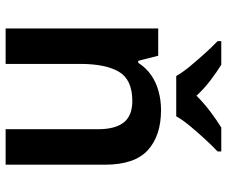

<svg xmlns="http://www.w3.org/2000/svg" viewBox="-82 -724 806 682"><g transform="rotate(90 321.0 -383.0)"><path d="M371 -552Q462 -552 513.5 -505Q565 -458 565 -353V0H439V-328Q439 -389 415 -419.5Q391 -450 339 -450Q263 -450 235 -402.5Q207 -355 207 -265V0H81V-542H178L196 -471H203Q221 -499 247 -517Q273 -535 305 -543.5Q337 -552 371 -552ZM250 -606Q237 -629 214.5 -656Q192 -683 168.5 -709Q145 -735 126 -753V-766H210Q236 -750 265.5 -727.5Q295 -705 320 -678Q347 -705 377 -727.5Q407 -750 433 -766H518V-753Q499 -735 475 -709Q451 -683 428.5 -656Q406 -629 393 -606Z"/></g></svg>

Font: Noto Sans Armenian SemiBold
Style: Regular
Weight: 600
Designer: Monotype Design Team
Foundry: Monotype Imaging Inc.
Version: Version 2.007